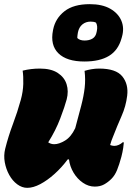

<svg xmlns="http://www.w3.org/2000/svg" viewBox="-22 -890 642 924"><path d="M87 -550Q107 -555 127.5 -557.5Q148 -560 170 -560Q224 -560 256 -539Q288 -518 298.5 -484.5Q309 -451 299 -412Q290 -378 268 -320Q246 -262 210 -205Q223 -196 239 -196Q262 -196 291 -213.5Q320 -231 340 -273Q357 -336 369 -382Q381 -428 385.5 -467.5Q390 -507 385 -549Q401 -554 419 -557Q437 -560 455 -560Q536 -560 566.5 -522.5Q597 -485 590 -429Q584 -379 563 -331.5Q542 -284 521 -230Q514 -214 508 -192Q511 -191 516.5 -189.5Q522 -188 529 -188Q539 -188 550 -193Q561 -198 568 -205H574Q574 -199 571 -178.5Q568 -158 562 -135Q552 -98 541.5 -72Q531 -46 514 -29Q498 -13 479 -2.5Q460 8 434 8Q404 8 377 -10.5Q350 -29 332 -59Q314 -89 310 -123H304Q275 -84 240.5 -53Q206 -22 172 -4Q138 14 109 14Q84 14 61 -3Q38 -20 22.5 -48Q7 -76 1 -109Q-5 -142 3 -174Q18 -234 40 -292.5Q62 -351 78 -409Q89 -449 90 -486Q91 -523 87 -550ZM410 -870Q470 -870 508.5 -848Q547 -826 562 -790.5Q577 -755 565 -713L563 -706Q547 -648 502.5 -621Q458 -594 384 -594Q299 -594 259 -633.5Q219 -673 233 -744L234 -749Q245 -802 288.5 -836Q332 -870 410 -870ZM414 -786Q391 -786 374.5 -772.5Q358 -759 353 -734L352 -728Q350 -716 350 -707Q362 -695 385 -695Q408 -695 423.5 -704.5Q439 -714 443 -736L444 -741Q449 -765 440 -781Q434 -784 427.5 -785Q421 -786 414 -786Z"/></svg>

Font: Recursive Sn Csl St XBk
Style: Italic
Weight: 1000
Italic angle: -15°
Version: Version 1.085;hotconv 1.1.0;makeotfexe 2.6.0; ttfautohint (v